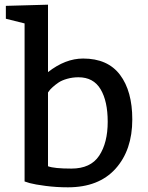

<svg xmlns="http://www.w3.org/2000/svg" viewBox="-20 -790 630 820"><path d="M185 -770V-482Q259 -540 335 -540Q440 -540 492.5 -470.5Q545 -401 545 -280Q545 -149 473.5 -69.5Q402 10 270 10Q221 10 175 4Q129 -2 107 -8L85 -15V-690L5 -710V-765ZM185 -395V-80Q211 -70 285 -70Q367 -70 403.5 -125Q440 -180 440 -270Q440 -358 409.5 -409Q379 -460 315 -460Q290 -460 267 -453.5Q244 -447 230 -437.5Q216 -428 205 -418Q194 -408 190 -402Z"/></svg>

Font: Bitter
Style: Regular
Weight: 400
Designer: Sol Matas
Foundry: Sol Matas
Version: Version 1.300;PS 001.300;hotconv 1.0.70;makeotf.lib2.5.58329